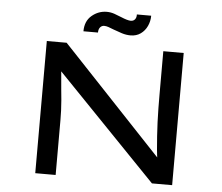

<svg xmlns="http://www.w3.org/2000/svg" viewBox="-58 -947 1171 1013"><g transform="rotate(5 527.5 -440.5)"><path d="M165 0V-700H270L810 -127L802 -118Q797 -147 794 -180.5Q791 -214 788.5 -250Q786 -286 784.5 -323.5Q783 -361 782.5 -398Q782 -435 782 -470V-700H890V0H783L250 -552L253 -566Q256 -539 258 -510.5Q260 -482 263 -453Q266 -424 268.5 -396Q271 -368 272 -341Q273 -314 273 -291V0ZM602 -768Q579 -768 555.5 -775.5Q532 -783 511 -791Q494 -798 482 -802Q470 -806 460 -806Q447 -806 438.5 -796Q430 -786 430 -768H353Q353 -822 388 -851.5Q423 -881 467 -881Q488 -881 508 -874Q528 -867 547 -859Q561 -853 574.5 -849Q588 -845 597 -845Q611 -845 619 -855Q627 -865 626 -881H702Q702 -852 690 -826Q678 -800 655.5 -784Q633 -768 602 -768Z"/></g></svg>

Font: Lexend Tera
Style: Regular
Weight: 400
Designer: Bonnie Shaver-Troup, Thomas Jockin
Foundry: Lexend
Version: Version 1.007